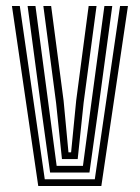

<svg xmlns="http://www.w3.org/2000/svg" viewBox="-20 -620 466 640"><path d="M107.5 0 19.8 -600H46L129.2 -22.5H296L380.2 -600H406.5L317.8 0ZM147 -45 117 -262.2 72 -600H98.2L142 -269.5L168.8 -67.2H256.5L283.5 -269.5L328 -600H354.2L308.5 -262L278.2 -45ZM186.5 -89.8 167 -276.8 124.5 -600H150.5L192 -284.2L208.2 -112.2H217L234 -285.2L275.5 -600H301.8L258.8 -278L239 -89.8Z"/></svg>

Font: Big Shoulders Inline Display ExtraBold
Style: Regular
Weight: 800
Designer: Patric King
Foundry: XO Type Co
Version: Version 1.000